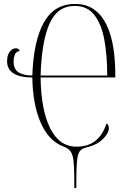

<svg xmlns="http://www.w3.org/2000/svg" viewBox="-20 -744 650 974"><path d="M357 210Q357 145 355.5 106Q354 67 348 46.5Q342 26 331 16Q320 6 301 -1Q227 -29 186.5 -121.5Q146 -214 144 -351Q82 -351 49 -371.5Q16 -392 16 -433Q16 -465 29.5 -482Q43 -499 60 -499Q66 -499 71.5 -496.5Q77 -494 80 -486Q60 -481 54.5 -465Q49 -449 49 -432Q49 -393 74 -377Q99 -361 144 -361Q150 -536 202.5 -630Q255 -724 360 -724Q418 -724 457 -696Q496 -668 520 -619Q544 -570 554.5 -504.5Q565 -439 565 -364V-351H186Q188 -187 234.5 -93.5Q281 0 368 0Q428 0 465 -30.5Q502 -61 520 -117Q527 -115 529.5 -108Q532 -101 532 -94Q532 -68 501.5 -38Q471 -8 415 5Q399 9 389.5 17.5Q380 26 375 46.5Q370 67 368.5 106Q367 145 367 210ZM524 -361Q524 -461 509.5 -541Q495 -621 459 -667.5Q423 -714 359 -714Q271 -714 231 -623.5Q191 -533 186 -361Z"/></svg>

Font: Noto Serif Display ExtraCondensed ExtraLight
Style: Regular
Weight: 200
Width: 2
Designer: Monotype Design Team
Foundry: Monotype Imaging Inc.
Version: Version 2.009